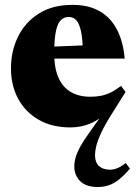

<svg xmlns="http://www.w3.org/2000/svg" viewBox="-20 -496 544 770"><path d="M483.5 -127 434.5 -49Q402 2 386.2 35.8Q370.5 69.5 365.8 90.8Q361 112 361 126.5Q361 155 377 169.8Q393 184.5 420.5 184.5Q436.5 184.5 451.2 178.2Q466 172 484.5 158L501 180.5Q476.5 209 455.8 225Q435 241 415 247.5Q395 254 372.5 254Q325 254 301.5 230.5Q278 207 278 171.5Q278 145.5 289 118.8Q300 92 322.5 58.8Q345 25.5 378.5 -20.5L407.5 -58L414 -49.5Q380.5 -17 343 -1Q305.5 15 262 15Q189 15 135.5 -15.5Q82 -46 53 -99.5Q24 -153 24 -222Q24 -290.5 52 -348.2Q80 -406 135 -441.2Q190 -476.5 271.5 -476.5Q336 -476.5 380.5 -450.5Q425 -424.5 449.8 -376Q474.5 -327.5 480 -261H152V-307.5L401.5 -317.5L312.5 -288Q311.5 -339.5 305 -370Q298.5 -400.5 286.5 -414.2Q274.5 -428 256 -428Q239 -428 225.8 -417Q212.5 -406 205 -374.5Q197.5 -343 197.5 -281Q197.5 -222 214.8 -183.8Q232 -145.5 264.5 -126.8Q297 -108 342.5 -108Q366 -108 385.8 -112Q405.5 -116 424.8 -125.5Q444 -135 465.5 -151.5Z"/></svg>

Font: Newsreader 36pt ExtraBold
Style: Regular
Weight: 800
Designer: Hugues Gentile
Foundry: Production Type
Version: Version 1.003